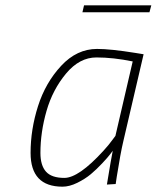

<svg xmlns="http://www.w3.org/2000/svg" viewBox="-20 -693 589 722"><path d="M215 9Q95 9 95 -118Q95 -206 123 -294Q151 -382 210 -445.5Q269 -509 345 -509Q396 -509 489 -494L520 -489L444 -163Q433 -117 419 -28L415 -1L382 1Q399 -103 404 -126Q400 -121 393 -111.5Q386 -102 364.5 -79Q343 -56 321.5 -38Q300 -20 270.5 -5.5Q241 9 215 9ZM479 -462Q406 -477 342.5 -477Q279 -477 228.5 -416.5Q178 -356 155 -276Q132 -196 132 -118Q132 -71 153 -47.5Q174 -24 222 -24Q276 -24 369 -126Q390 -149 402 -166L414 -182ZM290 -647 296 -673H549L542 -647Z"/></svg>

Font: TitilliumWebThinItalic
Style: Thin Italic
Weight: 200
Italic angle: -13°
Version: Version 1.001;PS 57.000;hotconv 1.0.70;makeotf.lib2.5.55311